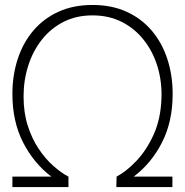

<svg xmlns="http://www.w3.org/2000/svg" viewBox="-20 -754 746 774"><path d="M30 0V-42H187Q116 -96 73 -180Q30 -264 30 -375Q30 -451 51.5 -516.5Q73 -582 114.5 -630.8Q156 -679.5 216 -706.8Q276 -734 353 -734Q430 -734 490 -706.8Q550 -679.5 591.5 -630.8Q633 -582 654.5 -516.5Q676 -451 676 -375Q676 -264 633.2 -180Q590.5 -96 519 -42H675V0H449L450 -42Q489 -62.5 530 -105.5Q571 -148.5 599.8 -212.5Q628.5 -276.5 631 -360Q633 -426.5 614.8 -486.2Q596.5 -546 560.2 -592.2Q524 -638.5 471.8 -665.2Q419.5 -692 353 -692Q287.5 -692 236 -665.8Q184.5 -639.5 148.5 -593.8Q112.5 -548 93.8 -489.2Q75 -430.5 75 -365Q75 -300 92 -247Q109 -194 136.5 -153.2Q164 -112.5 195.5 -84.8Q227 -57 256 -42V0Z"/></svg>

Font: Manrope ExtraLight
Style: Regular
Weight: 200
Designer: Mikhail Sharanda
Foundry: Mikhail Sharanda
Version: Version 4.505